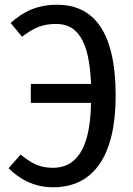

<svg xmlns="http://www.w3.org/2000/svg" viewBox="-20 -777 562 810"><path d="M221 -757C138 -757 79 -729 25 -680L73 -622C123 -660 159 -676 217 -676C300 -676 357 -616 364 -423H110V-343H364C361 -149 302 -69 203 -69C141 -69 106 -94 67 -125L16 -67C62 -23 120 13 205 13C372 13 468 -116 468 -373C468 -654 368 -757 221 -757Z"/></svg>

Font: Glow Sans SC Condensed Medium
Style: Regular
Weight: 600
Width: 3
Designer: Ryoko NISHIZUKA (kana, bopomofo & ideographs); Paul D. Hunt (Latin, Greek & Cyrillic); Sandoll Communications, Soo-young
Version: Version 0.93